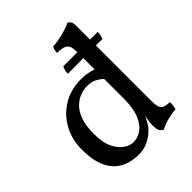

<svg xmlns="http://www.w3.org/2000/svg" viewBox="-202 -838 969 969"><g transform="rotate(-45 282.0 -354.0)"><path d="M289 -467Q318 -467 339.5 -462Q361 -457 386 -449V-372Q366 -393 342.5 -407Q319 -421 284 -421Q263 -421 238.5 -412.5Q214 -404 191 -383Q168 -362 153.5 -324Q139 -286 139 -226Q139 -162 158 -124.5Q177 -87 203 -70.5Q229 -54 251 -54Q281 -54 308.5 -72.5Q336 -91 354 -133Q372 -175 372 -245L401 -139Q388 -107 378.5 -90Q369 -73 364 -65Q355 -50 335.5 -33Q316 -16 288.5 -3.5Q261 9 227 9Q169 9 127 -14.5Q85 -38 62.5 -87Q40 -136 40 -213Q40 -283 71 -340.5Q102 -398 158 -432.5Q214 -467 289 -467ZM462 -136Q462 -113 466 -97.5Q470 -82 483.5 -75Q497 -68 524 -68Q524 -58 523 -45.5Q522 -33 518 -22Q493 -21 460 -12.5Q427 -4 404 9Q394 4 386.5 -5.5Q379 -15 379 -49Q379 -69 382.5 -84.5Q386 -100 393 -136ZM462 -575V-127H372V-575ZM440 -717Q449 -714 455.5 -705Q462 -696 462 -677V-538H372V-575Q372 -599 367.5 -614.5Q363 -630 347 -638Q331 -646 297 -646Q297 -657 299 -666Q301 -675 306 -683Q321 -683 348 -688Q375 -693 401.5 -701Q428 -709 440 -717ZM261 -533Q261 -547 264 -557Q267 -567 271 -576H517Q517 -566 515 -555.5Q513 -545 508 -534Q496 -534 467.5 -534Q439 -534 402.5 -534Q366 -534 328.5 -533.5Q291 -533 261 -533Z"/></g></svg>

Font: Vollkorn
Style: Regular
Weight: 400
Designer: Friedrich Althausen
Foundry: Friedrich Althausen
Version: Version 5.001